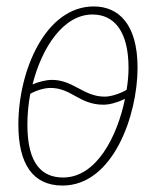

<svg xmlns="http://www.w3.org/2000/svg" viewBox="-20 -566 484 596"><path d="M174 10C331 10 407 -208 407 -356C407 -491 348 -546 271 -546C122 -546 37 -348 37 -179C37 -57 82 10 174 10ZM305 -266C240 -266 207 -318 142 -318C122 -318 100 -312 81 -304C110 -419 177 -521 267 -521C333 -521 379 -471 379 -355C379 -335 377 -311 373 -287C350 -274 323 -266 305 -266ZM176 -15C112 -15 65 -55 65 -179C65 -210 68 -243 74 -275C96 -287 120 -293 137 -293C202 -293 226 -241 301 -241C319 -241 343 -247 368 -259C344 -143 280 -15 176 -15Z"/></svg>

Font: Noto Serif Condensed Thin
Style: Italic
Weight: 100
Width: 3
Italic angle: -12°
Designer: Monotype Design Team
Foundry: Monotype Imaging Inc.
Version: Version 2.013